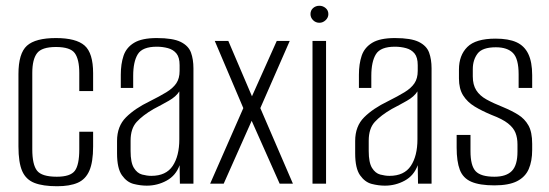

<svg xmlns="http://www.w3.org/2000/svg" viewBox="-20 -637 1906 666"><path d="M178 9Q129 9 99.5 -2.5Q70 -14 57 -43.5Q44 -73 44 -129V-380Q44 -452 73.5 -478.5Q103 -505 174 -505Q244 -505 273.5 -479Q303 -453 303 -383V-321H255V-384Q255 -431 239.5 -452.5Q224 -474 174 -474Q125 -474 108.5 -452.5Q92 -431 92 -384V-119Q92 -66 108.5 -45Q125 -24 177 -24Q224 -24 239.5 -44.5Q255 -65 255 -119V-180H303V-129Q303 -75 290 -45Q277 -15 249.5 -3Q222 9 178 9Z M489 7Q467 7 443.5 1Q420 -5 403 -29Q386 -53 386 -105V-148Q386 -199 417 -230Q448 -261 500 -286Q534 -303 557 -317Q580 -331 591.5 -348Q603 -365 603 -391V-411Q603 -438 592 -451.5Q581 -465 562.5 -470Q544 -475 524 -475Q474 -475 458 -449Q442 -423 442 -374V-332H399V-378Q399 -415 408.5 -443.5Q418 -472 445 -488.5Q472 -505 524 -505Q580 -505 607 -491.5Q634 -478 642.5 -454.5Q651 -431 651 -400V0H604L603 -64Q590 -28 558 -10.5Q526 7 489 7ZM505 -27Q556 -27 579 -61.5Q602 -96 602 -154V-320Q591 -302 565.5 -287.5Q540 -273 513 -259Q475 -237 454 -214Q433 -191 433 -149V-113Q433 -73 444.5 -54.5Q456 -36 473 -31.5Q490 -27 505 -27Z M709 0 824 -262 725 -495H772L854 -303L940 -495H985L883 -262L996 0H950L853 -218L756 0Z M1064 0V-495H1111V0ZM1088 -558Q1075 -558 1066 -567Q1057 -576 1057 -588Q1057 -601 1066 -609Q1075 -617 1088 -617Q1100 -617 1109.5 -609Q1119 -601 1119 -588Q1119 -576 1109.5 -567Q1100 -558 1088 -558Z M1315 7Q1293 7 1269.5 1Q1246 -5 1229 -29Q1212 -53 1212 -105V-148Q1212 -199 1243 -230Q1274 -261 1326 -286Q1360 -303 1383 -317Q1406 -331 1417.5 -348Q1429 -365 1429 -391V-411Q1429 -438 1418 -451.5Q1407 -465 1388.5 -470Q1370 -475 1350 -475Q1300 -475 1284 -449Q1268 -423 1268 -374V-332H1225V-378Q1225 -415 1234.5 -443.5Q1244 -472 1271 -488.5Q1298 -505 1350 -505Q1406 -505 1433 -491.5Q1460 -478 1468.5 -454.5Q1477 -431 1477 -400V0H1430L1429 -64Q1416 -28 1384 -10.5Q1352 7 1315 7ZM1331 -27Q1382 -27 1405 -61.5Q1428 -96 1428 -154V-320Q1417 -302 1391.5 -287.5Q1366 -273 1339 -259Q1301 -237 1280 -214Q1259 -191 1259 -149V-113Q1259 -73 1270.5 -54.5Q1282 -36 1299 -31.5Q1316 -27 1331 -27Z M1695 6Q1644 6 1615 -6.5Q1586 -19 1575 -48Q1564 -77 1564 -125V-169H1612V-113Q1612 -62 1630 -43Q1648 -24 1695 -24Q1736 -24 1755.5 -44Q1775 -64 1775 -111V-136Q1775 -159 1768 -176.5Q1761 -194 1742 -209Q1723 -224 1686 -238Q1652 -252 1626.5 -267.5Q1601 -283 1586.5 -306Q1572 -329 1572 -365V-396Q1572 -445 1601 -474Q1630 -503 1699 -503Q1744 -503 1771.5 -490.5Q1799 -478 1812.5 -450Q1826 -422 1826 -376V-332H1779V-379Q1779 -433 1759.5 -453Q1740 -473 1700 -473Q1653 -473 1636.5 -451Q1620 -429 1620 -397V-372Q1620 -343 1632 -324Q1644 -305 1667.5 -292Q1691 -279 1726 -265Q1755 -253 1777.5 -239Q1800 -225 1813 -202Q1826 -179 1826 -138V-117Q1826 -78 1814 -50.5Q1802 -23 1773.5 -8.5Q1745 6 1695 6Z"/></svg>

Font: Alumni Sans Thin Light
Style: Regular
Weight: 300
Version: Version 1.018